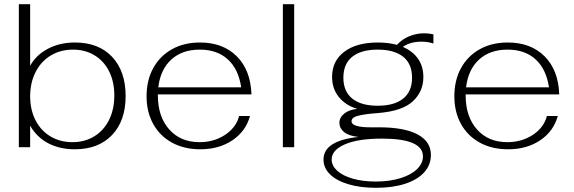

<svg xmlns="http://www.w3.org/2000/svg" viewBox="-20 -703 2741 917"><path d="M124 -103V0H70V-683H124V-389Q153 -441 209.5 -470.5Q266 -500 338 -500Q451 -500 515.5 -431.5Q580 -363 580 -244Q580 -126 515 -58Q450 10 337 10Q265 10 210 -19Q155 -48 124 -103ZM526 -247Q526 -312 501.5 -361.5Q477 -411 432 -438.5Q387 -466 329 -466Q269 -466 222.5 -438Q176 -410 150 -359Q124 -308 124 -243Q124 -179 149.5 -129Q175 -79 221 -51.5Q267 -24 326 -24Q385 -24 430.5 -52Q476 -80 501 -130.5Q526 -181 526 -247Z M1122 -149H1174Q1154 -76 1090 -33Q1026 10 937 10Q860 10 802 -21.5Q744 -53 712 -110.5Q680 -168 680 -243Q680 -320 712 -378Q744 -436 801.5 -468Q859 -500 935 -500Q1045 -500 1111 -434Q1177 -368 1181 -252H734V-247Q734 -146 788 -85Q842 -24 933 -24Q1002 -24 1055 -59Q1108 -94 1122 -149ZM736 -286H1132Q1119 -373 1068 -419.5Q1017 -466 934 -466Q850 -466 798 -418.5Q746 -371 736 -286Z M1331 -683H1385V0H1331Z M1993 -504Q1939 -504 1904 -479Q1951 -459 1976.5 -422.5Q2002 -386 2002 -335Q2002 -266 1951.5 -219Q1901 -172 1785 -163Q1728 -159 1693.5 -151Q1659 -143 1659 -124Q1659 -109 1682.5 -102Q1706 -95 1744 -95H1789Q1911 -95 1974.5 -61Q2038 -27 2038 37Q2038 85 2005.5 120.5Q1973 156 1914 175Q1855 194 1776 194Q1701 194 1644 177Q1587 160 1556 129.5Q1525 99 1525 59Q1525 -31 1692 -49Q1645 -54 1623 -72.5Q1601 -91 1601 -116Q1601 -142 1624 -160.5Q1647 -179 1686 -183Q1630 -200 1598 -240Q1566 -280 1566 -336Q1566 -412 1624.5 -456Q1683 -500 1784 -500Q1834 -500 1876 -489Q1902 -517 1936 -530.5Q1970 -544 2006 -544Q2027 -544 2050 -539V-495Q2025 -504 1993 -504ZM1784 -466Q1705 -466 1662.5 -432Q1620 -398 1620 -332Q1620 -266 1662.5 -232Q1705 -198 1784 -198Q1863 -198 1905.5 -232Q1948 -266 1948 -332Q1948 -398 1905.5 -432Q1863 -466 1784 -466ZM1564 59Q1564 88 1590 112Q1616 136 1664 150Q1712 164 1774 164Q1841 164 1892.5 148Q1944 132 1972 104.5Q2000 77 2000 44Q2000 -41 1804 -41Q1690 -41 1627 -13.5Q1564 14 1564 59Z M2592 -149H2644Q2624 -76 2560 -33Q2496 10 2407 10Q2330 10 2272 -21.5Q2214 -53 2182 -110.5Q2150 -168 2150 -243Q2150 -320 2182 -378Q2214 -436 2271.5 -468Q2329 -500 2405 -500Q2515 -500 2581 -434Q2647 -368 2651 -252H2204V-247Q2204 -146 2258 -85Q2312 -24 2403 -24Q2472 -24 2525 -59Q2578 -94 2592 -149ZM2206 -286H2602Q2589 -373 2538 -419.5Q2487 -466 2404 -466Q2320 -466 2268 -418.5Q2216 -371 2206 -286Z"/></svg>

Font: Fahkwang ExtraLight
Style: Regular
Weight: 275
Designer: Suppakit Chalermlarp | Katatrad Co.,Ltd.
Foundry: Cadson Demak Co.,Ltd.
Version: Version 1.000; ttfautohint (v1.6)